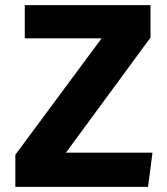

<svg xmlns="http://www.w3.org/2000/svg" viewBox="-20 -731 655 751"><path d="M237.9 -133.8H576.4L559 0H40V-125.6L377.4 -581H76.9V-710.8H568.7V-584.1Z"/></svg>

Font: Fira Code
Style: Bold
Weight: 700
Monospace: yes
Designer: Carrois Corporate, Edenspiekermann AG, Nikita Prokopov
Foundry: Carrois Corporate, Edenspiekermann AG, Nikita Prokopov
Version: Version 6.000; ttfautohint (v1.8.2) -l 8 -r 50 -G 200 -x 14 